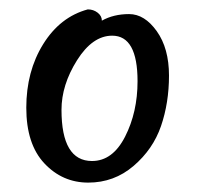

<svg xmlns="http://www.w3.org/2000/svg" viewBox="-20 -816 420 409"><path d="M219 -740Q177 -740 144 -687.5Q111 -635 111 -582Q111 -473 176 -473Q220 -473 246.5 -525Q273 -577 273 -643Q273 -740 219 -740ZM197 -772Q222 -786 255 -786Q288 -786 314 -749.5Q340 -713 340 -655Q340 -597 323 -547.5Q306 -498 264.5 -462.5Q223 -427 168 -427Q113 -427 74.5 -468Q36 -509 36 -586.5Q36 -664 72 -722Q108 -780 167 -796Q179 -796 188 -789Q197 -782 197 -772Z"/></svg>

Font: Merienda
Style: Regular
Weight: 400
Designer: Eduardo Rodriguez Tunni
Foundry: Eduardo Rodriguez Tunni
Version: Version 1.001